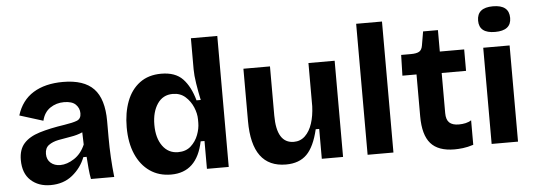

<svg xmlns="http://www.w3.org/2000/svg" viewBox="-49 -888 2907 1044"><g transform="rotate(-5 1404.0 -365.5)"><path d="M189 14Q123 14 81 -24.5Q39 -63 39 -136Q39 -193 68.5 -226Q98 -259 154.5 -276.5Q211 -294 292 -306Q338 -313 361 -322Q384 -331 384 -361Q384 -389 364 -409Q344 -429 300 -429Q258 -429 224.5 -406.5Q191 -384 180 -338L52 -378Q77 -459 141.5 -499Q206 -539 304 -539Q418 -539 471.5 -483Q525 -427 525 -306V-217Q525 -108 537 0H410Q405 -25 402 -57Q399 -89 397 -122H379Q357 -65 308.5 -25.5Q260 14 189 14ZM251 -90Q288 -90 327 -115.5Q366 -141 387 -190L385 -257Q356 -244 320.5 -238.5Q285 -233 252.5 -226.5Q220 -220 199 -204.5Q178 -189 178 -157Q178 -126 198.5 -108Q219 -90 251 -90Z M847 14Q780 14 731 -20Q682 -54 655 -116Q628 -178 628 -263Q628 -342 651.5 -404Q675 -466 722.5 -501.5Q770 -537 840 -537Q917 -537 957.5 -494.5Q998 -452 1019 -376H1042Q1032 -423 1025 -468Q1018 -513 1018 -545V-715H1162V0H1043V-152H1022Q988 14 847 14ZM895 -104Q938 -104 965 -128.5Q992 -153 1005 -187.5Q1018 -222 1018 -253V-272Q1018 -304 1003.5 -338.5Q989 -373 961.5 -397.5Q934 -422 893 -422Q839 -422 809 -377.5Q779 -333 779 -263Q779 -191 810.5 -147.5Q842 -104 895 -104Z M1474 14Q1288 14 1288 -239V-525H1433V-257Q1433 -105 1527 -105Q1563 -105 1588.5 -129.5Q1614 -154 1627.5 -195.5Q1641 -237 1643 -289V-525H1786V0H1670V-163H1651Q1629 -69 1587.5 -27.5Q1546 14 1474 14Z M1920 0V-715H2061V0Z M2394 12Q2305 12 2264 -35Q2223 -82 2223 -183V-412H2146L2149 -525H2202Q2233 -525 2247.5 -533.5Q2262 -542 2266 -566L2279 -642H2360V-525H2493V-408H2360V-189Q2360 -153 2377 -137Q2394 -121 2429 -121Q2448 -121 2466 -125Q2484 -129 2497 -138V-4Q2466 6 2440 9Q2414 12 2394 12Z M2597 0V-525H2741V0ZM2669 -605Q2582 -605 2582 -674Q2582 -745 2669 -745Q2757 -745 2757 -674Q2757 -605 2669 -605Z"/></g></svg>

Font: Bricolage Grotesque 12pt Bricolage Grotesque 10pt Regular
Style: Bold
Weight: 700
Designer: Mathieu Triay
Foundry: Atelier Triay
Version: Version 1.001; ttfautohint (v1.8.4.7-5d5b);gftools[0.9.33.de